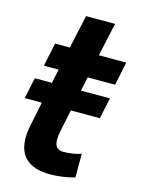

<svg xmlns="http://www.w3.org/2000/svg" viewBox="-105 -716 583 793"><g transform="rotate(15 186.5 -320.0)"><path d="M203.1 -262.2 184.1 -170.9Q181.6 -159.7 180.4 -150.1Q179.2 -140.6 179.2 -132.8Q179.2 -107.9 189.7 -98.4Q200.2 -88.9 216.8 -88.9Q234.4 -88.9 255.1 -91.8Q275.9 -94.7 293 -101.1V0Q269.5 7.3 240.7 11.2Q211.9 15.1 189 15.1Q152.3 15.1 126.2 6.6Q100.1 -2 83.5 -17.8Q66.9 -33.7 59.3 -55.9Q51.8 -78.1 51.8 -106Q51.8 -120.1 54 -136Q56.2 -151.9 60.1 -169.9L79.1 -262.2H5.9L24.9 -352.1H98.1L110.8 -412.1H47.9L68.8 -512.2H131.8L163.1 -654.8H287.1L255.9 -512.2H373L352.1 -412.1H234.9L222.2 -352.1H346.2L327.1 -262.2Z"/></g></svg>

Font: Lorenzo Sans
Style: Bold Italic
Weight: 700
Italic angle: -12°
Foundry: Intel Corporation
Version: Version 1.00; ttfautohint (v1.5)